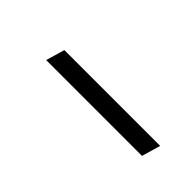

<svg xmlns="http://www.w3.org/2000/svg" viewBox="42 -591 530 530"><g transform="rotate(45 307.0 -326.5)"><path d="M156 -354H530L514 -299H140Z"/></g></svg>

Font: Intel One Mono Light
Style: Italic
Weight: 300
Italic angle: -16°
Monospace: yes
Designer: Fred Shallcrass
Foundry: Frere-Jones Type LLC
Version: Version 1.004